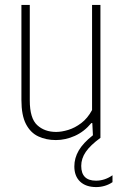

<svg xmlns="http://www.w3.org/2000/svg" viewBox="-20 -560 500 780"><path d="M207 9Q167.5 9 135.8 -5.8Q104 -20.5 85.5 -56Q67 -91.5 67 -154V-540H101V-152Q101 -79.5 131 -51.8Q161 -24 208 -24Q230 -24 257.2 -32.2Q284.5 -40.5 310.2 -60Q336 -79.5 354 -113V-540H388V0Q347 30 328.5 57Q310 84 310 114Q310 174 370 174Q405.5 174 437 152V180Q423.5 189.5 406 194.8Q388.5 200 371 200Q329 200 305.5 177.8Q282 155.5 282 116Q282 82 300 51.2Q318 20.5 357.5 -10.5L355 -60H351Q322 -25 284 -8Q246 9 207 9Z"/></svg>

Font: Encode Sans Condensed Thin
Style: Regular
Weight: 100
Width: 3
Designer: Multiple Designers
Foundry: Impallari Type
Version: Version 3.000; ttfautohint (v1.8.3) -l 8 -r 50 -G 200 -x 14 